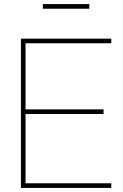

<svg xmlns="http://www.w3.org/2000/svg" viewBox="-20 -916 599 936"><path d="M82 0H522.5V-22.5H104.5V-360.4H484.9V-382.8H104.5V-705.1H522.5V-727.5H82ZM415.5 -896H189V-873.5H415.5Z"/></svg>

Font: Raveo Display Display Thin
Style: Regular
Weight: 100
Designer: Jakub Foglar, Rasmus Andersson (Inter)
Foundry: Jakubfoglar.com
Version: Version 1.100;Glyphs 3.2.3 (3260)